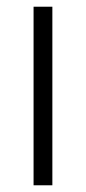

<svg xmlns="http://www.w3.org/2000/svg" viewBox="-20 -552 256 572"><path d="M136 0H80V-532H136Z"/></svg>

Font: Noto Sans Myanmar SemiCondensed Light
Style: Regular
Weight: 300
Width: 4
Designer: Monotype Design Team
Foundry: Monotype Imaging Inc.
Version: Version 2.107; ttfautohint (v1.8.4.7-5d5b)